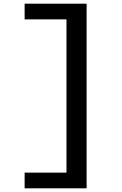

<svg xmlns="http://www.w3.org/2000/svg" viewBox="-20 -821 660 1041"><path d="M449.5 200V-801H113.5V-716H340.5V115H113.5V200Z"/></svg>

Font: Monaspace Argon Medium
Style: Regular
Weight: 500
Designer: Riley Cran & the Lettermatic Team
Foundry: Lettermatic
Version: Version 1.000 (Monaspace Argon)